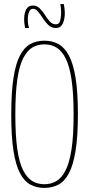

<svg xmlns="http://www.w3.org/2000/svg" viewBox="-20 -909 435 939"><path d="M197 10Q159 10 129 -6Q99 -22 78 -61.5Q57 -101 46 -171Q35 -241 35 -349Q35 -458 46 -528.5Q57 -599 78 -638.5Q99 -678 129 -694Q159 -710 197 -710Q235 -710 265 -694Q295 -678 316.5 -638.5Q338 -599 349.5 -529Q361 -459 361 -350Q361 -241 349.5 -171Q338 -101 317 -61.5Q296 -22 265.5 -6Q235 10 197 10ZM197 -8Q230 -8 256 -23.5Q282 -39 301 -76.5Q320 -114 330 -180Q340 -246 340 -349Q340 -452 330 -519Q320 -586 301 -623.5Q282 -661 256 -676.5Q230 -692 197 -692Q164 -692 138 -676.5Q112 -661 93 -623.5Q74 -586 64.5 -519Q55 -452 55 -349Q55 -247 64.5 -180.5Q74 -114 93 -76.5Q112 -39 138 -23.5Q164 -8 197 -8ZM103 -772Q98 -794 98 -815Q98 -843 108 -862.5Q118 -882 141 -882Q160 -882 174 -868.5Q188 -855 199.5 -836.5Q211 -818 223.5 -804Q236 -790 253 -790Q271 -790 275 -810.5Q279 -831 279 -848Q279 -868 275 -889H292Q297 -865 297 -846Q297 -815 287 -793.5Q277 -772 253 -772Q232 -772 217 -786Q202 -800 190 -819Q178 -838 166.5 -852Q155 -866 141 -866Q128 -866 122 -850.5Q116 -835 116 -815Q116 -789 122 -772Z"/></svg>

Font: Georama Condensed Thin
Style: Regular
Weight: 100
Width: 3
Designer: Jean-Baptiste Levee
Foundry: Production Type
Version: Version 1.000